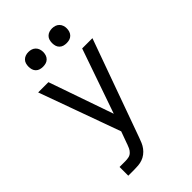

<svg xmlns="http://www.w3.org/2000/svg" viewBox="-276 -835 1151 1151"><g transform="rotate(-45 300.0 -259.0)"><path d="M99 215V141H148Q163 141 177 138Q191 135 201.5 125Q212 115 218 102Q224 89 229 75Q229 74 229 74Q229 74 229 74L257 -3L158 -277L70 -520H157L300 -109L443 -520H530L307 99Q301 116 294 132.5Q287 149 276 163.5Q265 178 250.5 189Q236 200 219 206Q202 212 184 213.5Q166 215 148 215ZM400 -608Q387 -608 375 -611.5Q363 -615 354 -624Q345 -633 341.5 -645Q338 -657 338 -670Q338 -683 341.5 -695Q345 -707 354 -716Q363 -725 375 -729Q387 -733 400 -733Q413 -733 425 -729Q437 -725 446 -716Q455 -707 459 -695Q463 -683 463 -670Q463 -657 459 -645Q455 -633 446 -624Q437 -615 425 -611.5Q413 -608 400 -608ZM200 -608Q187 -608 175 -611.5Q163 -615 154 -624Q145 -633 141.5 -645Q138 -657 138 -670Q138 -683 141.5 -695Q145 -707 154 -716Q163 -725 175 -729Q187 -733 200 -733Q213 -733 225 -729Q237 -725 246 -716Q255 -707 259 -695Q263 -683 263 -670Q263 -657 259 -645Q255 -633 246 -624Q237 -615 225 -611.5Q213 -608 200 -608Z"/></g></svg>

Font: Zed Sans Extended
Style: Regular
Weight: 400
Width: 7
Designer: Belleve Invis
Foundry: Belleve Invis
Version: Version 1.0.0; ttfautohint (v1.8.4)